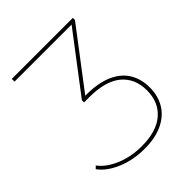

<svg xmlns="http://www.w3.org/2000/svg" viewBox="-197 -819 941 941"><g transform="rotate(-45 274.0 -348.5)"><path d="M19 -96 32 -109Q62 -68 123 -42Q184 -16 259 -16Q361 -16 415.5 -63Q470 -110 470 -192Q470 -275 414 -321.5Q358 -368 246 -368H210V-383L442 -688L444 -681H41V-700H464V-685L232 -380L230 -387H245Q326 -387 381 -363Q436 -339 463 -295Q490 -251 490 -192Q490 -134 463.5 -90Q437 -46 385 -21.5Q333 3 259 3Q181 3 116 -24.5Q51 -52 19 -96Z"/></g></svg>

Font: iiserrat Thin
Style: Regular
Weight: 100
Designer: Akira Ohta
Foundry: Akira Ohta
Version: Version 1.200;Glyphs 3.3.1 (3343)